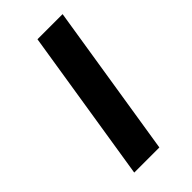

<svg xmlns="http://www.w3.org/2000/svg" viewBox="-220 -768 832 832"><g transform="rotate(-45 195.5 -352.5)"><path d="M78 0 190 -705H344L232 0Z"/></g></svg>

Font: Nunito Sans 7pt Expanded
Style: Bold Italic
Weight: 700
Width: 7
Italic angle: -9°
Designer: Vernon Adams
Foundry: Vernon Adams
Version: Version 3.101;gftools[0.9.27]